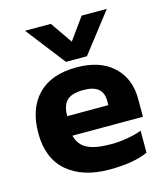

<svg xmlns="http://www.w3.org/2000/svg" viewBox="-108 -791 763 884"><g transform="rotate(-15 273.5 -349.0)"><path d="M94 -708H217L289 -604L364 -708H484L339 -521H239ZM31 -237Q31 -353 94.5 -418.5Q158 -484 279 -484Q390 -484 453 -426Q516 -368 516 -270V-185H180Q191 -139 230 -120Q269 -101 342 -101Q381 -101 421.5 -108Q462 -115 489 -126V-21Q421 10 305 10Q178 10 104.5 -53Q31 -116 31 -237ZM376 -278V-299Q376 -375 284 -375Q227 -375 203.5 -352Q180 -329 180 -278Z"/></g></svg>

Font: Kanit SemiBold
Style: Regular
Weight: 600
Designer: Katatrad Team
Foundry: CadsonDemak
Version: Version 1.030